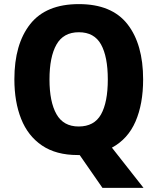

<svg xmlns="http://www.w3.org/2000/svg" viewBox="-20 -745 767 935"><path d="M677 -358Q677 -239 640 -153.5Q603 -68 525 -26L679 170H479L368 10Q365 10 358 10Q253 10 184.5 -36.5Q116 -83 83 -166Q50 -249 50 -359Q50 -530 127 -627.5Q204 -725 364 -725Q524 -725 600.5 -627.5Q677 -530 677 -358ZM221 -358Q221 -249 255 -189Q289 -129 363 -129Q439 -129 472 -188Q505 -247 505 -358Q505 -469 472 -528.5Q439 -588 364 -588Q289 -588 255 -528Q221 -468 221 -358Z"/></svg>

Font: Noto Sans Devanagari UI SemiCondensed ExtraBold
Style: Regular
Weight: 800
Width: 4
Designer: Jelle Bosma - Monotype Design Team
Foundry: Monotype Imaging Inc.
Version: Version 2.004; ttfautohint (v1.8.4.7-5d5b)